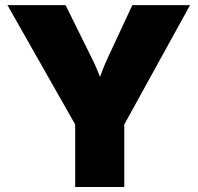

<svg xmlns="http://www.w3.org/2000/svg" viewBox="-20 -748 790 768"><path d="M280.8 0V-250L9.8 -727.5H242.2L346.7 -516.6Q360.4 -489.3 371.8 -461.2Q383.3 -433.1 395 -400.9H366.2Q377 -433.1 387.7 -461.2Q398.4 -489.3 411.1 -516.6L509.3 -727.5H740.2L477.1 -250V0Z"/></svg>

Font: Inter 24pt Black
Style: Regular
Weight: 900
Designer: Rasmus Andersson
Foundry: rsms
Version: Version 4.001;git-66647c0bb